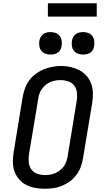

<svg xmlns="http://www.w3.org/2000/svg" viewBox="-20 -1151 640 1179"><path d="M254 8Q224 8 194.5 2.5Q165 -3 140 -16Q115 -29 96.5 -51Q78 -73 68.5 -100Q59 -127 59 -157Q59 -187 64 -217L120 -560Q125 -586 134.5 -611.5Q144 -637 161 -659.5Q178 -682 201.5 -699Q225 -716 250.5 -726Q276 -736 302.5 -741Q329 -746 356 -746Q386 -746 415 -739Q444 -732 469 -719Q494 -706 512.5 -684Q531 -662 540.5 -635Q550 -608 550.5 -578Q551 -548 546 -518L489 -175Q485 -149 475 -123.5Q465 -98 448 -75.5Q431 -53 408 -36.5Q385 -20 359 -9.5Q333 1 306.5 4.5Q280 8 254 8ZM255 -76Q255 -76 255.5 -76Q256 -76 256 -76Q272 -76 287.5 -78.5Q303 -81 318.5 -87.5Q334 -94 347.5 -104.5Q361 -115 371 -128.5Q381 -142 386.5 -157.5Q392 -173 395 -189L451 -531Q455 -556 452.5 -581Q450 -606 436.5 -624.5Q423 -643 400 -651Q377 -659 352 -659Q336 -659 320.5 -656.5Q305 -654 289.5 -647.5Q274 -641 261 -630Q248 -619 238 -605.5Q228 -592 222.5 -577Q217 -562 215 -546L158 -204Q154 -179 156.5 -154.5Q159 -130 172 -111.5Q185 -93 208 -84.5Q231 -76 255 -76ZM490 -816Q474 -816 458.5 -821.5Q443 -827 433.5 -839.5Q424 -852 421.5 -868.5Q419 -885 422 -902Q424 -913 430 -924Q436 -935 446 -942Q456 -949 467.5 -951.5Q479 -954 490 -954Q507 -954 522 -948.5Q537 -943 546.5 -930.5Q556 -918 558.5 -901.5Q561 -885 558 -868Q557 -857 551 -846Q545 -835 535 -828Q525 -821 513.5 -818.5Q502 -816 490 -816ZM290 -816Q274 -816 258.5 -821.5Q243 -827 233.5 -839.5Q224 -852 221.5 -868.5Q219 -885 222 -902Q224 -913 230 -924Q236 -935 246 -942Q256 -949 267.5 -951.5Q279 -954 290 -954Q307 -954 322 -948.5Q337 -943 346.5 -930.5Q356 -918 358.5 -901.5Q361 -885 358 -868Q357 -857 351 -846Q345 -835 335 -828Q325 -821 313.5 -818.5Q302 -816 290 -816ZM574 -1049H274V-1131H574Z"/></svg>

Font: Iosevka Curly Slab MdEx
Style: Italic
Weight: 500
Width: 7
Italic angle: -9°
Monospace: yes
Designer: Belleve Invis
Foundry: Belleve Invis
Version: Version 11.0.0; ttfautohint (v1.8.3)